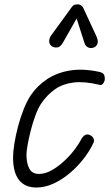

<svg xmlns="http://www.w3.org/2000/svg" viewBox="-20 -852 507 882"><path d="M147 9.5Q95 9.5 67.5 -25Q40 -59.5 40 -129Q40 -154.5 46 -192.2Q52 -230 63 -271.5Q74 -313 89.2 -351.2Q104.5 -389.5 122.5 -416Q152 -459 196.5 -488.5Q241 -518 300.8 -528Q360.5 -538 435 -522Q451.5 -518.5 456.5 -511Q461.5 -503.5 461.5 -489Q461.5 -480 455 -470Q448.5 -460 438.5 -462Q368.5 -479 318.5 -473Q268.5 -467 233 -442.2Q197.5 -417.5 170 -377.5Q155 -355.5 142.5 -321.2Q130 -287 120.8 -250.5Q111.5 -214 106.5 -184.5Q101.5 -155 101.5 -142Q101.5 -101.5 114.8 -77.2Q128 -53 158.5 -53Q188.5 -53 219.2 -70.8Q250 -88.5 277.5 -114.8Q305 -141 325 -168Q345 -195 354 -213.5Q359.5 -224 369.8 -231Q380 -238 394 -231Q404.5 -226 409.5 -216.2Q414.5 -206.5 409 -195Q392.5 -159.5 364.5 -123.2Q336.5 -87 301 -57Q265.5 -27 226 -8.8Q186.5 9.5 147 9.5ZM410 -633.5Q395 -628.5 383.5 -634.8Q372 -641 368 -655L332 -767L269 -656Q256.5 -634.5 241.2 -633.8Q226 -633 216.5 -640.5Q205.5 -651 206 -664Q206.5 -677 214.5 -688.5L307.5 -816.5Q316 -829 324.2 -830.5Q332.5 -832 340 -832Q344.5 -832 352 -827.5Q359.5 -823 363 -814.5L422.5 -686Q433 -663 427.2 -650Q421.5 -637 410 -633.5Z"/></svg>

Font: Edu QLD Hand
Style: Regular
Weight: 400
Designer: Tina and Corey Anderson, Eben Sorkin
Foundry: Sorkin Type Co.
Version: Version 2.000